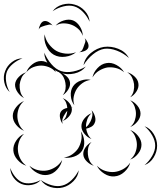

<svg xmlns="http://www.w3.org/2000/svg" viewBox="-66 -884 844 1007"><path d="M372 -542Q379 -580 410.5 -606Q442 -632 479 -638Q517 -643 554.5 -628Q592 -613 610 -580Q582 -605 546.5 -618.5Q511 -632 481 -628Q451 -623 421.5 -599Q392 -575 372 -542ZM-15 -401Q-37 -421 -43.5 -452.5Q-50 -484 -39 -511Q-29 -539 -3.5 -558.5Q22 -578 52 -578Q24 -568 1.5 -549Q-21 -530 -30 -508Q-38 -486 -34 -456.5Q-30 -427 -15 -401ZM72 -505Q80 -528 102.5 -546Q125 -564 150 -564Q174 -564 196.5 -546Q219 -528 227 -505Q211 -524 190 -532Q169 -540 150 -540Q130 -540 109 -532Q88 -524 72 -505ZM419 -478Q424 -504 445 -526.5Q466 -549 492 -553Q518 -558 545 -543Q572 -528 585 -505Q565 -522 541 -527.5Q517 -533 496 -530Q475 -526 454 -513.5Q433 -501 419 -478ZM60 -370Q41 -379 26.5 -400Q12 -421 13 -442Q15 -463 33 -481Q51 -499 72 -505Q54 -493 46.5 -475Q39 -457 37 -440Q36 -423 40.5 -404Q45 -385 60 -370ZM601 -505Q621 -500 639.5 -483Q658 -466 660 -445Q663 -425 649.5 -404Q636 -383 617 -374Q631 -389 635 -407.5Q639 -426 637 -443Q635 -459 627 -476.5Q619 -494 601 -505ZM243 -505Q262 -502 280 -487Q298 -472 301 -453Q304 -434 292 -414.5Q280 -395 263 -385Q275 -400 277.5 -417Q280 -434 277 -449Q275 -464 267 -479.5Q259 -495 243 -505ZM324 -332Q308 -352 305.5 -381Q303 -410 317 -431Q331 -452 358.5 -461.5Q386 -471 410 -465Q386 -462 367 -448.5Q348 -435 337 -418Q326 -401 321 -378.5Q316 -356 324 -332ZM263 -234Q253 -246 249 -265.5Q245 -285 253 -298Q258 -306 267 -311Q276 -316 287 -318Q286 -332 280.5 -345.5Q275 -359 263 -369Q278 -364 292 -350Q306 -336 310 -319Q312 -319 315 -318L310 -317Q311 -314 311 -310Q311 -291 296 -273.5Q281 -256 263 -250Q276 -261 281 -275Q286 -289 287 -303Q283 -299 280 -294.5Q277 -290 274 -285Q267 -275 262.5 -262Q258 -249 263 -234ZM617 -358Q638 -350 654.5 -330Q671 -310 671 -288Q671 -266 654.5 -246Q638 -226 617 -218Q634 -232 640.5 -251Q647 -270 647 -288Q647 -305 640.5 -324Q634 -343 617 -358ZM60 -198Q37 -207 19 -229Q1 -251 1 -276Q1 -300 19 -322.5Q37 -345 60 -354Q41 -338 33 -317Q25 -296 25 -276Q25 -256 33 -235Q41 -214 60 -198ZM414 -155Q394 -162 377.5 -181.5Q361 -201 361 -222Q361 -244 377.5 -263.5Q394 -283 414 -290Q398 -276 391.5 -257.5Q385 -239 385 -222Q385 -220 385 -217Q394 -224 399.5 -232Q405 -240 409 -248Q415 -260 418 -275Q421 -290 414 -306Q426 -294 432 -273.5Q438 -253 430 -238Q425 -226 412.5 -219Q400 -212 386 -209Q388 -195 394.5 -180.5Q401 -166 414 -155ZM692 -222Q722 -211 740 -181.5Q758 -152 758 -120Q758 -88 740 -58.5Q722 -29 692 -18Q716 -38 732 -66Q748 -94 748 -120Q748 -146 732.5 -173.5Q717 -201 692 -222ZM617 -202Q640 -194 658 -171.5Q676 -149 676 -125Q676 -100 658 -77.5Q640 -55 617 -47Q636 -63 644 -84Q652 -105 652 -125Q652 -144 644 -165.5Q636 -187 617 -202ZM358 -195Q373 -174 375.5 -144.5Q378 -115 364 -93Q350 -72 322 -62.5Q294 -53 269 -58Q294 -61 313.5 -75Q333 -89 344 -106Q355 -124 360 -147Q365 -170 358 -195ZM72 -15Q47 -22 26.5 -45Q6 -68 4 -94Q2 -121 19 -146.5Q36 -172 60 -182Q41 -164 33.5 -140.5Q26 -117 28 -96Q29 -75 40 -52.5Q51 -30 72 -15ZM426 -15Q407 -20 390 -36.5Q373 -53 371 -72Q369 -92 382.5 -111Q396 -130 414 -139Q400 -125 396.5 -107.5Q393 -90 395 -74Q396 -59 403 -42.5Q410 -26 426 -15ZM260 -45Q255 -18 233.5 5.5Q212 29 185 33Q158 38 130 23.5Q102 9 88 -15Q109 3 134 8.5Q159 14 181 10Q203 6 224.5 -7.5Q246 -21 260 -45ZM617 -31Q610 -4 586.5 17.5Q563 39 535 41Q508 44 481 27Q454 10 442 -15Q462 5 486.5 12.5Q511 20 533 18Q555 16 578 4Q601 -8 617 -31ZM148 60Q130 80 101 85.5Q72 91 47 81Q22 71 5 47.5Q-12 24 -12 -3Q-3 23 14 43.5Q31 64 51 72Q71 80 97.5 76.5Q124 73 148 60ZM347 9Q344 41 319.5 66Q295 91 264 99Q232 107 199 97Q166 87 148 60Q174 79 205 87.5Q236 96 261 89Q286 83 309.5 60.5Q333 38 347 9ZM210 -825Q229 -851 262 -860Q295 -869 325 -860Q356 -852 379 -826.5Q402 -801 404 -770Q391 -799 369 -821.5Q347 -844 322 -851Q298 -858 267 -850.5Q236 -843 210 -825ZM226 -750Q241 -768 268 -776.5Q295 -785 317 -777Q339 -768 353.5 -744Q368 -720 368 -696Q360 -719 343 -733.5Q326 -748 309 -754Q291 -761 269 -761.5Q247 -762 226 -750ZM137 -729Q138 -741 145.5 -755.5Q153 -770 164 -773Q176 -776 189.5 -768Q203 -760 210 -750Q200 -757 190 -754.5Q180 -752 171 -750Q162 -747 152 -743.5Q142 -740 137 -729ZM333 -610Q310 -591 276.5 -586.5Q243 -582 216 -597Q190 -612 176.5 -643Q163 -674 168 -704Q173 -675 190.5 -652.5Q208 -630 228 -618Q249 -606 277 -603Q305 -600 333 -610ZM378 -684Q387 -676 394 -661Q401 -646 397 -634Q392 -622 376.5 -616Q361 -610 349 -610Q361 -614 366 -623.5Q371 -633 374 -643Q378 -652 381 -662.5Q384 -673 378 -684ZM384 -535Q362 -507 324 -498.5Q286 -490 252 -502Q217 -513 192 -542.5Q167 -572 166 -608Q180 -575 203.5 -547.5Q227 -520 255 -511Q282 -502 317.5 -509Q353 -516 384 -535Z"/></svg>

Font: Rubik Puddles
Style: Regular
Weight: 400
Designer: Hubert and Fischer, NaN
Foundry: Hubert and Fischer, NaN
Version: Version 2.200